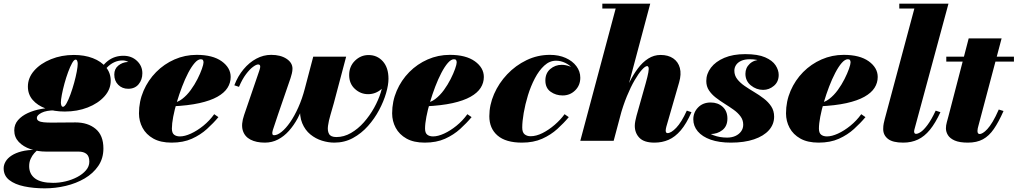

<svg xmlns="http://www.w3.org/2000/svg" viewBox="-105 -770 5565 1050"><path d="M140 260Q78.5 260 27.2 249.2Q-24 238.5 -54.5 214.5Q-85 190.5 -85 150.5Q-85 131.5 -74.2 113.2Q-63.5 95 -41.8 80.8Q-20 66.5 12.5 58Q45 49.5 88.5 49.5H102Q93 56 82 68.2Q71 80.5 62.8 98.2Q54.5 116 54.5 138.5Q54.5 182 86.8 206Q119 230 185.5 230Q219 230 253.8 221.8Q288.5 213.5 317.8 198Q347 182.5 365.2 161.2Q383.5 140 383.5 114Q383.5 84.5 368 71.8Q352.5 59 324 59Q314.5 59 296 59Q277.5 59 254.5 59Q231.5 59 209.2 59Q187 59 170 59Q153 59 146.5 59Q101.5 59 61.8 45.5Q22 32 -2.5 6Q-27 -20 -27 -57Q-27 -89.5 -6.5 -113Q14 -136.5 47.2 -151.8Q80.5 -167 119.8 -174Q159 -181 196.5 -181L195 -166.5Q148 -166.5 122.2 -153.2Q96.5 -140 96.5 -125.5Q96.5 -114.5 106.2 -108.8Q116 -103 134.2 -101.2Q152.5 -99.5 177 -99.5Q194.5 -99.5 219.8 -99.8Q245 -100 269.5 -100.2Q294 -100.5 308 -100.5Q375.5 -100.5 418 -65.2Q460.5 -30 460.5 42Q460.5 96.5 432.5 137.5Q404.5 178.5 358 205.8Q311.5 233 254.8 246.5Q198 260 140 260ZM249 -160Q191 -160 145.5 -176.5Q100 -193 73.8 -223.5Q47.5 -254 47.5 -296.5Q47.5 -344.5 82 -383.8Q116.5 -423 173.8 -446.2Q231 -469.5 299 -469.5Q357 -469.5 402.5 -452Q448 -434.5 474.2 -402.8Q500.5 -371 500.5 -328.5Q500.5 -281 466 -242.8Q431.5 -204.5 374.5 -182.2Q317.5 -160 249 -160ZM239.5 -186Q248 -186 258.8 -205Q269.5 -224 280.5 -254.2Q291.5 -284.5 300.5 -317.2Q309.5 -350 314.8 -378.2Q320 -406.5 320 -421Q320 -430 317.2 -437Q314.5 -444 308.5 -444Q300 -444 289.2 -424.8Q278.5 -405.5 267.5 -375.8Q256.5 -346 247.5 -313Q238.5 -280 233.2 -252Q228 -224 228 -209.5Q228 -200 230.8 -193Q233.5 -186 239.5 -186ZM570 -465Q614.5 -465 644 -437.2Q673.5 -409.5 673.5 -369.5Q673.5 -334 653 -309.2Q632.5 -284.5 596 -284.5Q563.5 -284.5 541.8 -306Q520 -327.5 520 -362.5Q520 -393.5 542.2 -411.5Q564.5 -429.5 593 -431Q599.5 -431 605.2 -426.5Q611 -422 612.5 -415Q607 -425.5 594 -432.5Q581 -439.5 565 -439.5Q541 -439.5 519 -429.2Q497 -419 477.5 -398Q458 -377 442 -344L423 -354.5Q449.5 -410 485.5 -437.5Q521.5 -465 570 -465Z M833.5 10Q773 10 733.5 -12.2Q694 -34.5 674.5 -71Q655 -107.5 655 -150Q655 -215.5 680 -273.5Q705 -331.5 748.8 -375.8Q792.5 -420 849.5 -445Q906.5 -470 970.5 -470Q1058.5 -470 1107.5 -434.8Q1156.5 -399.5 1156.5 -349Q1156.5 -317 1139 -289.5Q1121.5 -262 1083.8 -240.8Q1046 -219.5 985.2 -206Q924.5 -192.5 837.5 -188.5V-207.5Q865.5 -209 891.2 -228.8Q917 -248.5 938.2 -277.8Q959.5 -307 975 -337.8Q990.5 -368.5 999.2 -393.5Q1008 -418.5 1008 -428.5Q1008 -436.5 1005 -441.2Q1002 -446 993 -446Q977.5 -446 959.8 -425.8Q942 -405.5 924.2 -371.5Q906.5 -337.5 890.8 -296.2Q875 -255 862.2 -212.2Q849.5 -169.5 842.2 -131.5Q835 -93.5 835 -67Q835 -43 847 -33.5Q859 -24 879 -24Q905.5 -24 939.2 -39.5Q973 -55 1006.8 -82.2Q1040.5 -109.5 1066.5 -145.5L1089.5 -129.5Q1062.5 -97 1027 -64.8Q991.5 -32.5 944.2 -11.2Q897 10 833.5 10Z M1723.5 10Q1690 10 1655.5 -0.8Q1621 -11.5 1592.2 -35Q1563.5 -58.5 1547.8 -96.2Q1532 -134 1536.5 -188.5L1608 -460H1788L1720.5 -205.5Q1712 -174 1702.2 -141.8Q1692.5 -109.5 1688.8 -82Q1685 -54.5 1694.5 -37.5Q1704 -20.5 1734.5 -20.5Q1776 -20.5 1814.5 -42.8Q1853 -65 1885 -101.2Q1917 -137.5 1940.8 -180.2Q1964.5 -223 1977.5 -264.8Q1990.5 -306.5 1990.5 -339Q1990.5 -387.5 1969 -414.5Q1947.5 -441.5 1910.5 -442V-468Q1940.5 -468 1964 -452.5Q1987.5 -437 2001 -412.8Q2014.5 -388.5 2014.5 -362Q2014.5 -312 1982 -283.5Q1949.5 -255 1908 -255Q1867 -255 1835.8 -283.8Q1804.5 -312.5 1804.5 -359.5Q1804.5 -407 1836.2 -438Q1868 -469 1910.5 -469Q1958 -469 1988.8 -434.5Q2019.5 -400 2019.5 -339Q2019.5 -306 2006.5 -261Q1993.5 -216 1968.5 -168.8Q1943.5 -121.5 1907.5 -81Q1871.5 -40.5 1825.2 -15.2Q1779 10 1723.5 10ZM1343.5 10Q1296.5 10 1264.8 -6.5Q1233 -23 1222.8 -56.5Q1212.5 -90 1230 -141L1312 -380.5Q1313.5 -385 1315.8 -392.5Q1318 -400 1318 -406Q1318 -417.5 1306.5 -417.5Q1296.5 -417.5 1278.8 -404.5Q1261 -391.5 1240.5 -364.5Q1220 -337.5 1202 -295L1176.5 -303.5Q1195.5 -353.5 1226.8 -391Q1258 -428.5 1296.8 -449.2Q1335.5 -470 1378 -470Q1429.5 -470 1462 -448.5Q1494.5 -427 1494.5 -394.5Q1494.5 -382 1491 -367.8Q1487.5 -353.5 1484 -343L1416 -145.5Q1395.5 -86.5 1387 -58.5Q1378.5 -30.5 1394 -30.5Q1412 -30.5 1435 -49Q1458 -67.5 1481.5 -101.2Q1505 -135 1526.2 -182.2Q1547.5 -229.5 1562.5 -287H1585.5Q1574.5 -245.5 1559 -203.5Q1543.5 -161.5 1522.8 -123Q1502 -84.5 1475.2 -54.5Q1448.5 -24.5 1415.5 -7.2Q1382.5 10 1343.5 10Z M2218 10Q2157.5 10 2118 -12.2Q2078.5 -34.5 2059 -71Q2039.5 -107.5 2039.5 -150Q2039.5 -215.5 2064.5 -273.5Q2089.5 -331.5 2133.2 -375.8Q2177 -420 2234 -445Q2291 -470 2355 -470Q2443 -470 2492 -434.8Q2541 -399.5 2541 -349Q2541 -317 2523.5 -289.5Q2506 -262 2468.2 -240.8Q2430.5 -219.5 2369.8 -206Q2309 -192.5 2222 -188.5V-207.5Q2250 -209 2275.8 -228.8Q2301.5 -248.5 2322.8 -277.8Q2344 -307 2359.5 -337.8Q2375 -368.5 2383.8 -393.5Q2392.5 -418.5 2392.5 -428.5Q2392.5 -436.5 2389.5 -441.2Q2386.5 -446 2377.5 -446Q2362 -446 2344.2 -425.8Q2326.5 -405.5 2308.8 -371.5Q2291 -337.5 2275.2 -296.2Q2259.5 -255 2246.8 -212.2Q2234 -169.5 2226.8 -131.5Q2219.5 -93.5 2219.5 -67Q2219.5 -43 2231.5 -33.5Q2243.5 -24 2263.5 -24Q2290 -24 2323.8 -39.5Q2357.5 -55 2391.2 -82.2Q2425 -109.5 2451 -145.5L2474 -129.5Q2447 -97 2411.5 -64.8Q2376 -32.5 2328.8 -11.2Q2281.5 10 2218 10Z M2749.5 10Q2661 10 2616 -28.8Q2571 -67.5 2571 -134.5Q2571 -196 2597 -255.8Q2623 -315.5 2668.8 -363.8Q2714.5 -412 2774.5 -441Q2834.5 -470 2902.5 -470Q2951 -470 2988.5 -453.2Q3026 -436.5 3047.2 -408Q3068.5 -379.5 3068.5 -345Q3068.5 -303.5 3040.5 -275.8Q3012.5 -248 2972 -248Q2934.5 -248 2906 -268.5Q2877.5 -289 2877.5 -330Q2877.5 -369.5 2904.2 -392.5Q2931 -415.5 2967.5 -415.5Q2987.5 -415.5 3010.8 -407.2Q3034 -399 3050.8 -383.2Q3067.5 -367.5 3067.5 -345H3045Q3045 -372 3028.2 -393Q3011.5 -414 2986.5 -426Q2961.5 -438 2936 -438Q2900.5 -438 2871.5 -411.2Q2842.5 -384.5 2820 -341.5Q2797.5 -298.5 2782.2 -248.8Q2767 -199 2759 -152.2Q2751 -105.5 2751 -72.5Q2751 -46 2764 -35.5Q2777 -25 2796.5 -25Q2827.5 -25 2861.8 -42.2Q2896 -59.5 2928 -87Q2960 -114.5 2982.5 -145.5L3005.5 -129.5Q2978.5 -97 2943 -64.8Q2907.5 -32.5 2860 -11.2Q2812.5 10 2749.5 10Z M3068.5 0 3262 -723.5H3189V-750H3451L3251 0ZM3474 10Q3417.5 10 3392 -16.2Q3366.5 -42.5 3366.5 -82Q3366.5 -93.5 3369.5 -109Q3372.5 -124.5 3376 -137L3426 -314Q3437 -353 3440.5 -373.5Q3444 -394 3441.8 -401.2Q3439.5 -408.5 3434 -408.5Q3423.5 -408.5 3405.2 -388.2Q3387 -368 3365.5 -331Q3344 -294 3323.2 -243.5Q3302.5 -193 3286 -133H3270Q3282 -178.5 3298.2 -226Q3314.5 -273.5 3335.8 -317Q3357 -360.5 3382.8 -395Q3408.5 -429.5 3439.8 -449.5Q3471 -469.5 3507.5 -469.5Q3549 -469.5 3576.5 -450.8Q3604 -432 3613 -398.2Q3622 -364.5 3609 -319.5L3539 -77Q3538 -73.5 3536.8 -67.2Q3535.5 -61 3535.5 -57Q3535.5 -42 3545.5 -42Q3565 -42 3593.2 -71.2Q3621.5 -100.5 3651 -165L3676.5 -156.5Q3649 -93.5 3618 -57.2Q3587 -21 3551.5 -5.5Q3516 10 3474 10Z M3892 10Q3827.5 10 3781.5 -6.2Q3735.5 -22.5 3711 -51.5Q3686.5 -80.5 3686.5 -117.5Q3686.5 -155.5 3712.8 -182.5Q3739 -209.5 3781.5 -209.5Q3821 -209.5 3847 -186Q3873 -162.5 3873 -121.5Q3873 -80 3845.5 -58.5Q3818 -37 3780.5 -37Q3755 -37 3733.8 -49.8Q3712.5 -62.5 3700 -81Q3687.5 -99.5 3687.5 -117.5H3724.5Q3724.5 -88.5 3744.2 -65.8Q3764 -43 3797.5 -30.2Q3831 -17.5 3871.5 -17.5Q3897 -17.5 3916.8 -26.5Q3936.5 -35.5 3948 -51.5Q3959.5 -67.5 3959.5 -88Q3959.5 -113.5 3945 -133.2Q3930.5 -153 3907.5 -169.5Q3884.5 -186 3858.5 -202.2Q3832.5 -218.5 3809.5 -236.2Q3786.5 -254 3772 -276Q3757.5 -298 3757.5 -327Q3757.5 -366.5 3783 -400Q3808.5 -433.5 3856.2 -453.8Q3904 -474 3970.5 -474Q4039.5 -474 4079.5 -456.5Q4119.5 -439 4136.5 -412.8Q4153.5 -386.5 4153.5 -360.5Q4153.5 -322.5 4127.2 -300.5Q4101 -278.5 4068.5 -278.5Q4031.5 -278.5 4001.5 -302.8Q3971.5 -327 3971.5 -366.5Q3971.5 -399 3995.2 -421.2Q4019 -443.5 4058.5 -443.5Q4096 -443.5 4124.2 -420.8Q4152.5 -398 4152.5 -360.5H4120.5Q4120.5 -380 4105.8 -399.8Q4091 -419.5 4063.2 -432.8Q4035.5 -446 3995.5 -446Q3967.5 -446 3948.8 -437.5Q3930 -429 3920.5 -414.8Q3911 -400.5 3911 -383.5Q3911 -357.5 3926.8 -337.2Q3942.5 -317 3967.2 -300Q3992 -283 4019.8 -266.5Q4047.5 -250 4072.2 -231Q4097 -212 4112.8 -188Q4128.5 -164 4128.5 -132Q4128.5 -90 4100 -58Q4071.5 -26 4018.5 -8Q3965.5 10 3892 10Z M4372 10Q4311.5 10 4272 -12.2Q4232.5 -34.5 4213 -71Q4193.5 -107.5 4193.5 -150Q4193.5 -215.5 4218.5 -273.5Q4243.5 -331.5 4287.2 -375.8Q4331 -420 4388 -445Q4445 -470 4509 -470Q4597 -470 4646 -434.8Q4695 -399.5 4695 -349Q4695 -317 4677.5 -289.5Q4660 -262 4622.2 -240.8Q4584.5 -219.5 4523.8 -206Q4463 -192.5 4376 -188.5V-207.5Q4404 -209 4429.8 -228.8Q4455.5 -248.5 4476.8 -277.8Q4498 -307 4513.5 -337.8Q4529 -368.5 4537.8 -393.5Q4546.5 -418.5 4546.5 -428.5Q4546.5 -436.5 4543.5 -441.2Q4540.5 -446 4531.5 -446Q4516 -446 4498.2 -425.8Q4480.5 -405.5 4462.8 -371.5Q4445 -337.5 4429.2 -296.2Q4413.5 -255 4400.8 -212.2Q4388 -169.5 4380.8 -131.5Q4373.5 -93.5 4373.5 -67Q4373.5 -43 4385.5 -33.5Q4397.5 -24 4417.5 -24Q4444 -24 4477.8 -39.5Q4511.5 -55 4545.2 -82.2Q4579 -109.5 4605 -145.5L4628 -129.5Q4601 -97 4565.5 -64.8Q4530 -32.5 4482.8 -11.2Q4435.5 10 4372 10Z M4834.5 10Q4777 10 4751 -10.5Q4725 -31 4725 -64Q4725 -82 4728 -95.8Q4731 -109.5 4733.5 -119L4895.5 -723.5H4813V-750H5082L4897.5 -68.5Q4896.5 -64 4895.2 -59.8Q4894 -55.5 4894 -52Q4894 -38 4904.5 -38Q4915 -38 4930.8 -48.5Q4946.5 -59 4967.2 -86.5Q4988 -114 5012 -165L5038 -156.5Q5010.5 -97 4980.5 -60.2Q4950.5 -23.5 4914.8 -6.8Q4879 10 4834.5 10Z M5188.5 10Q5142.5 10 5116.2 -1.5Q5090 -13 5079 -31Q5068 -49 5068 -68.5Q5068 -84 5073 -102Q5078 -120 5082 -135L5192.5 -560H5372.5L5245 -79.5Q5243.5 -74 5242 -67.5Q5240.5 -61 5240.5 -54Q5240.5 -37 5253 -37Q5259.5 -37 5270.2 -43.2Q5281 -49.5 5294.5 -64Q5308 -78.5 5323.8 -104.8Q5339.5 -131 5357 -171L5383 -163Q5356.5 -103 5330.2 -64.8Q5304 -26.5 5270.2 -8.2Q5236.5 10 5188.5 10ZM5070 -433V-460H5440V-433Z"/></svg>

Font: Bodoni Moda 9pt Black
Style: Italic
Weight: 900
Italic angle: -13°
Designer: Owen Earl
Foundry: indestructible type
Version: Version 2.004